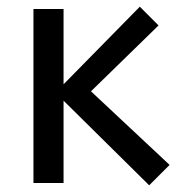

<svg xmlns="http://www.w3.org/2000/svg" viewBox="-20 -547 537 574"><path d="M80 -520H170V-295L398 -527L454 -471L252 -274L487 -54L426 7L170 -246V0H80Z"/></svg>

Font: ABeeZee
Style: Regular
Weight: 400
Designer: Anja Meiners
Foundry: Anja Meiners
Version: Version 1.001